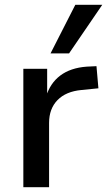

<svg xmlns="http://www.w3.org/2000/svg" viewBox="-20 -778 445 798"><path d="M77 0V-492H176V-375H171Q188 -432 230.5 -464Q273 -496 340 -501L381 -503L389 -411L319 -404Q254 -398 219 -362Q184 -326 184 -267V0ZM190 -556 293 -758H405L267 -556Z"/></svg>

Font: NunitoSans_10ptSemiBold
Style: Regular
Weight: 600
Designer: Vernon Adams
Foundry: Vernon Adams
Version: Version 3.101;gftools[0.9.27]